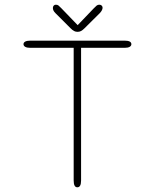

<svg xmlns="http://www.w3.org/2000/svg" viewBox="-20 -792 659 817"><path d="M510.5 -619Q539 -619 539 -604Q539 -597 531.8 -592.8Q524.5 -588.5 510.5 -588.5H325V-24Q325 5 309 5Q293.5 5 293.5 -24V-588.5H108.5Q94.5 -588.5 87.2 -592.8Q80 -597 80 -604Q80 -611 87.2 -615Q94.5 -619 108.5 -619ZM405 -736.5 339.5 -671.5Q331.5 -663.5 324.8 -660Q318 -656.5 310 -656.5Q302 -656.5 295.2 -660Q288.5 -663.5 280.5 -671.5L215.5 -736.5Q205 -747 205 -758Q205 -764 208.5 -768Q212 -772 217.5 -772Q224.5 -772 229 -768.5Q233.5 -765 241 -757L310.5 -685L379 -756.5Q386.5 -764.5 391.2 -768.2Q396 -772 402.5 -772Q409 -772 412.8 -768.2Q416.5 -764.5 416.5 -759Q416.5 -754.5 413.8 -748.8Q411 -743 405 -736.5Z"/></svg>

Font: Sono ExtraLight
Style: Regular
Weight: 200
Designer: Tyler Finck
Foundry: Tyler Finck
Version: Version 2.112